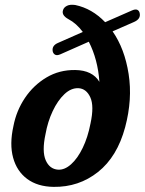

<svg xmlns="http://www.w3.org/2000/svg" viewBox="-20 -755 593 787"><path d="M493 -233.5Q460.5 -112.5 381.8 -50Q303 12.5 199.5 11Q134 10 91.5 -21.5Q49 -53 33.8 -108.5Q18.5 -164 35 -238Q47 -301 82.2 -353.5Q117.5 -406 170.5 -437.5Q223.5 -469 288.5 -468Q359 -467 387.5 -419.5Q381 -511.5 344 -584L226.5 -532Q213 -526.5 205.5 -531Q198 -535.5 196 -545Q192 -568 217.5 -579L319.5 -624Q293 -659.5 260.5 -676.5Q231 -692.5 238.5 -714Q242 -725 254.5 -731.2Q267 -737.5 288.5 -734.5Q357.5 -720 411 -664L520.5 -712Q535 -718.5 542.8 -714.8Q550.5 -711 552.5 -701.5Q558 -677.5 529.5 -665L441.5 -626.5Q491 -555.5 507.2 -451.8Q523.5 -348 493 -233.5ZM218 -59.5Q245 -58 271.5 -81.8Q298 -105.5 319 -148.8Q340 -192 351 -249Q366.5 -320.5 350.2 -356Q334 -391.5 302 -393.5Q271.5 -395 244 -369Q216.5 -343 196 -299.5Q175.5 -256 166.5 -205Q151.5 -135 167.2 -98.5Q183 -62 218 -59.5Z"/></svg>

Font: Fraunces 72pt SuperSoft SemiBold
Style: Italic
Weight: 600
Italic angle: -16°
Version: Version 1.000;[b76b70a41]